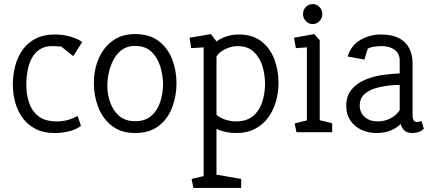

<svg xmlns="http://www.w3.org/2000/svg" viewBox="-20 -648 2124 941"><path d="M248 4Q194 4 155.5 -15.5Q117 -35 92 -68.5Q67 -102 55 -144.5Q43 -187 43 -233Q43 -281 54.5 -325Q66 -369 91 -404Q116 -439 155 -459Q194 -479 249 -479Q271 -479 291 -476Q311 -473 328.5 -467.5Q346 -462 360 -455.5Q374 -449 383 -442L339 -373L280 -420L244 -422Q204 -424 177.5 -407.5Q151 -391 136 -363Q121 -335 115 -300.5Q109 -266 109 -232Q109 -188 122 -146.5Q135 -105 167.5 -79Q200 -53 258 -53Q278 -53 295 -56Q312 -59 328 -65Q344 -71 360 -80L377 -31Q351 -12 317 -4Q283 4 248 4Z M642 4Q573 4 528 -31.5Q483 -67 461.5 -123Q440 -179 440 -240Q440 -305 463 -359.5Q486 -414 531 -447.5Q576 -481 642 -481Q713 -481 758 -446.5Q803 -412 824 -357Q845 -302 845 -240Q845 -178 824 -122Q803 -66 758 -31Q713 4 642 4ZM642 -54Q693 -54 723 -81.5Q753 -109 766 -150.5Q779 -192 779 -235Q779 -277 766 -320.5Q753 -364 723 -393.5Q693 -423 642 -423Q603 -423 577 -403.5Q551 -384 535.5 -354Q520 -324 513 -290.5Q506 -257 506 -228Q506 -186 520 -146Q534 -106 564 -80Q594 -54 642 -54Z M928 273 919 229 978 215V-416L917 -412L909 -463L1014 -481L1041 -445Q1063 -461 1091.5 -470Q1120 -479 1150 -479Q1217 -479 1260 -446Q1303 -413 1324 -359Q1345 -305 1345 -242Q1345 -195 1332.5 -151Q1320 -107 1294.5 -72Q1269 -37 1230 -16.5Q1191 4 1138 4Q1112 4 1087.5 -1Q1063 -6 1041 -16V208L1162 229V273ZM1136 -53Q1190 -53 1221.5 -80.5Q1253 -108 1266 -150.5Q1279 -193 1279 -237Q1279 -280 1266.5 -322.5Q1254 -365 1224.5 -393.5Q1195 -422 1144 -422Q1116 -422 1085.5 -408Q1055 -394 1041 -371V-85Q1061 -69 1086 -61Q1111 -53 1136 -53Z M1433 0 1424 -43 1484 -58V-416L1430 -412L1421 -463L1520 -481L1547 -451V-59L1608 -44V0ZM1513 -530Q1492 -530 1478.5 -545Q1465 -560 1465 -579Q1465 -599 1478.5 -613.5Q1492 -628 1513 -628Q1532 -628 1546 -613.5Q1560 -599 1560 -579Q1560 -560 1546 -545Q1532 -530 1513 -530Z M1826 4Q1786 4 1752 -11.5Q1718 -27 1697.5 -57Q1677 -87 1677 -128Q1677 -179 1703.5 -210Q1730 -241 1771.5 -258Q1813 -275 1858 -281Q1903 -287 1939 -288V-352Q1939 -384 1915 -403Q1891 -422 1851 -422Q1836 -422 1815.5 -419.5Q1795 -417 1782 -409L1766 -356L1684 -371Q1701 -427 1747.5 -453Q1794 -479 1845 -479Q1900 -479 1934.5 -461.5Q1969 -444 1985.5 -412Q2002 -380 2002 -337V-79Q2002 -68 2007 -59Q2012 -50 2025 -50Q2030 -50 2036 -52Q2042 -54 2046 -55L2057 -17Q2047 -6 2032 -1Q2017 4 2002 4Q1975 4 1962 -8.5Q1949 -21 1944 -40Q1922 -19 1892 -7.5Q1862 4 1826 4ZM1833 -53Q1864 -53 1893 -67.5Q1922 -82 1939 -108V-232Q1914 -232 1880.5 -228Q1847 -224 1815.5 -214Q1784 -204 1763.5 -184Q1743 -164 1743 -131Q1743 -97 1767 -75Q1791 -53 1833 -53Z"/></svg>

Font: Kreon Light Light
Style: Regular
Weight: 300
Version: Version 2.002